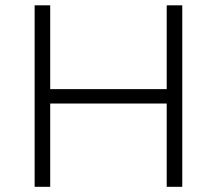

<svg xmlns="http://www.w3.org/2000/svg" viewBox="-20 -720 836 740"><path d="M682.5 0H622.5V-321H173.5V0H113.5V-699.5H173.5V-376.5H622.5V-699.5H682.5Z"/></svg>

Font: Argentum Novus Light
Style: Regular
Weight: 300
Designer: Julieta Ulanovsky (font) & Cristiano Sobral (main changes)
Foundry: Julieta Ulanovsky (font) & Cristiano Sobral (main changes)
Version: Version 3.00;November 27, 2020;FontCreator 13.0.0.2655 64-bi